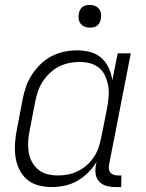

<svg xmlns="http://www.w3.org/2000/svg" viewBox="-20 -746 590 778"><path d="M188 12Q160 12 133.5 4.5Q107 -3 88 -20Q69 -37 57.5 -61Q46 -85 42.5 -112Q39 -139 41 -167.5Q43 -196 49 -225L72 -345Q77 -370 85.5 -395Q94 -420 109.5 -443.5Q125 -467 145 -486.5Q165 -506 189.5 -518.5Q214 -531 240 -536.5Q266 -542 292 -542Q320 -542 346 -535Q372 -528 391 -511Q410 -494 421 -470Q432 -446 435 -420L457 -530H510L422 -79Q420 -70 421 -61.5Q422 -53 427 -47Q432 -41 440 -38Q448 -35 457 -35H472L471 12H447Q428 12 410.5 7Q393 2 381.5 -10.5Q370 -23 367.5 -41.5Q365 -60 369 -79L371 -90Q357 -66 336.5 -46Q316 -26 292 -12.5Q268 1 241 6.5Q214 12 188 12ZM216 -35Q236 -35 256 -39Q276 -43 295.5 -52.5Q315 -62 332 -77Q349 -92 361 -110.5Q373 -129 379.5 -148.5Q386 -168 390 -188L414 -308Q418 -331 420 -353.5Q422 -376 418.5 -397Q415 -418 406.5 -437.5Q398 -457 382 -470.5Q366 -484 345 -489.5Q324 -495 301 -495Q281 -495 259.5 -490.5Q238 -486 218.5 -476Q199 -466 182 -450Q165 -434 153 -415.5Q141 -397 134 -376.5Q127 -356 123 -336L100 -216Q95 -193 94 -171Q93 -149 96.5 -128Q100 -107 110 -89Q120 -71 136 -58Q152 -45 173 -40Q194 -35 216 -35ZM344 -634Q333 -634 323 -638Q313 -642 306.5 -650.5Q300 -659 298.5 -670Q297 -681 300 -693Q301 -700 305 -707Q309 -714 315 -718.5Q321 -723 329 -724.5Q337 -726 344 -726Q355 -726 365 -722Q375 -718 381.5 -709.5Q388 -701 389.5 -690Q391 -679 388 -667Q387 -660 383 -653Q379 -646 373 -641.5Q367 -637 359 -635.5Q351 -634 344 -634Z"/></svg>

Font: Lode Dark Term
Style: Italic
Weight: 400
Italic angle: -11°
Monospace: yes
Designer: Belleve Invis
Foundry: Belleve Invis
Version: Version 29.2.0